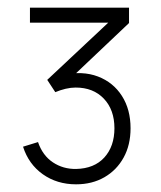

<svg xmlns="http://www.w3.org/2000/svg" viewBox="-20 -740 420 500"><path d="M178 -260Q128.5 -260 91.5 -286.2Q54.5 -312.5 40 -358L79 -370Q91 -335 117.8 -317.2Q144.5 -299.5 178 -300Q225.5 -301 251.8 -330Q278 -359 278 -406Q278 -454 250.5 -483Q223 -512 177 -512Q164.5 -512 150.8 -508.8Q137 -505.5 124 -500L103 -532L295 -712L307 -681H58V-720H316V-680L145 -518L143 -545Q195 -556 235 -540.8Q275 -525.5 297.5 -490.2Q320 -455 320 -406Q320 -362.5 302 -329.8Q284 -297 252 -278.5Q220 -260 178 -260Z"/></svg>

Font: Manrope ExtraLight
Style: Regular
Weight: 200
Designer: Mikhail Sharanda
Foundry: Mikhail Sharanda
Version: Version 4.505